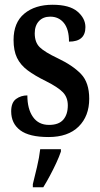

<svg xmlns="http://www.w3.org/2000/svg" viewBox="-20 -566 422 807"><path d="M184 10Q103 10 65 -18.5Q27 -47 27 -98Q27 -135 47.5 -150Q68 -165 95 -165Q95 -108 118.5 -74.5Q142 -41 186 -41Q227 -41 246 -63Q265 -85 265 -123Q265 -157 244 -178.5Q223 -200 173 -225Q126 -248 96 -270.5Q66 -293 51.5 -323Q37 -353 37 -398Q37 -471 82 -508.5Q127 -546 201 -546Q272 -546 305.5 -517.5Q339 -489 339 -452Q339 -391 270 -391Q270 -443 248.5 -469.5Q227 -496 191 -496Q161 -496 143.5 -477Q126 -458 126 -426Q126 -388 147 -367.5Q168 -347 223 -321Q286 -291 320.5 -255Q355 -219 355 -151Q355 -78 310.5 -34Q266 10 184 10ZM118 208Q126 176 135.5 136Q145 96 149 61H236V71Q229 92 216.5 119Q204 146 189.5 173Q175 200 162 221H118Z"/></svg>

Font: Noto Serif ExtraCondensed SemiBold
Style: Regular
Weight: 600
Width: 2
Designer: Monotype Design Team
Foundry: Monotype Imaging Inc.
Version: Version 2.015; ttfautohint (v1.8.4.7-5d5b)